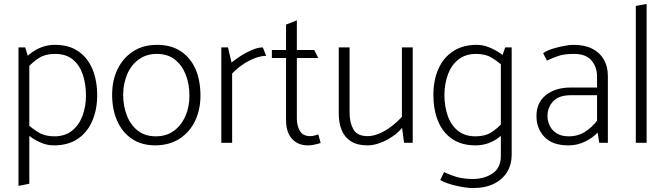

<svg xmlns="http://www.w3.org/2000/svg" viewBox="-20 -726 3384 976"><path d="M129 208V-418L108 -485H74V219ZM120 -381Q146 -411 178.5 -431.5Q211 -452 260 -452Q315 -452 349.5 -424Q384 -396 400.5 -348Q417 -300 417 -240Q417 -184 399 -136.5Q381 -89 345.5 -61Q310 -33 256 -33Q208 -33 175 -53.5Q142 -74 117 -97L97 -61Q114 -45 138.5 -28Q163 -11 192.5 1Q222 13 254 13Q326 13 375 -20Q424 -53 449 -111Q474 -169 474 -241Q474 -317 450 -374.5Q426 -432 378.5 -465Q331 -498 259 -498Q227 -498 198.5 -488.5Q170 -479 145 -461.5Q120 -444 100 -420Z M771 13Q699 13 650 -20.5Q601 -54 575.5 -112Q550 -170 550 -245Q550 -317 577.5 -374Q605 -431 656 -464.5Q707 -498 778 -498Q850 -498 899 -465.5Q948 -433 973.5 -375.5Q999 -318 999 -240Q999 -168 971.5 -111Q944 -54 893 -21Q842 12 771 13ZM772 -33Q826 -33 864 -61Q902 -89 922.5 -136Q943 -183 943 -239Q943 -299 924 -347Q905 -395 868.5 -423.5Q832 -452 777 -452Q724 -452 685.5 -424Q647 -396 627 -349.5Q607 -303 606 -246Q606 -187 625 -138.5Q644 -90 681 -61.5Q718 -33 772 -33Z M1160 0V-352Q1179 -373 1207.5 -393.5Q1236 -414 1269.5 -428Q1303 -442 1333 -442L1316 -485Q1291 -485 1260.5 -472Q1230 -459 1202.5 -441Q1175 -423 1157 -408L1139 -485H1105V0Z M1577 -472H1489V-623L1434 -601V-472H1362V-431H1434V-116Q1434 -74 1447.5 -45.5Q1461 -17 1486 -2Q1511 13 1544 13Q1557 13 1569.5 11Q1582 9 1592.5 6Q1603 3 1610 1L1598 -43Q1593 -41 1580.5 -37.5Q1568 -34 1557 -34Q1520 -34 1504.5 -60.5Q1489 -87 1489 -123V-431H1598Z M2023 -485V-132Q1997 -104 1967 -81.5Q1937 -59 1906.5 -46.5Q1876 -34 1849 -34Q1795 -34 1776 -69Q1757 -104 1757 -154V-485H1702V-148Q1702 -102 1716.5 -65.5Q1731 -29 1763.5 -8Q1796 13 1848 13Q1878 13 1911 1Q1944 -11 1974 -31.5Q2004 -52 2024 -76L2034 0H2078V-485Z M2581 -485H2548L2526 -420V67Q2526 127 2484 155.5Q2442 184 2381 184Q2332 183 2299.5 173Q2267 163 2237 149L2218 189Q2232 198 2254 205.5Q2276 213 2300 218.5Q2324 224 2346 227Q2368 230 2383 230Q2447 230 2491 208Q2535 186 2558 148Q2581 110 2581 62ZM2536 -104Q2510 -74 2478 -53.5Q2446 -33 2397 -33Q2343 -33 2308 -61Q2273 -89 2256 -137.5Q2239 -186 2239 -245Q2240 -302 2257.5 -349Q2275 -396 2311 -424Q2347 -452 2400 -452Q2449 -452 2481.5 -431.5Q2514 -411 2539 -388L2559 -424Q2544 -441 2519.5 -457.5Q2495 -474 2465 -486Q2435 -498 2403 -498Q2332 -498 2282.5 -465Q2233 -432 2208 -374.5Q2183 -317 2183 -244Q2183 -169 2206.5 -111Q2230 -53 2278 -20Q2326 13 2397 13Q2429 13 2458 3.5Q2487 -6 2511.5 -24Q2536 -42 2556 -65Z M2763 -136Q2763 -180 2792 -211Q2821 -242 2881 -242H3015V-113Q2991 -80 2954.5 -56.5Q2918 -33 2871 -33Q2835 -33 2811 -47.5Q2787 -62 2775 -86Q2763 -110 2763 -136ZM2760 -418Q2788 -431 2818 -441.5Q2848 -452 2899 -452Q2958 -452 2986.5 -419Q3015 -386 3015 -336V-281H2880Q2804 -281 2755.5 -243Q2707 -205 2707 -136Q2707 -73 2747.5 -30Q2788 13 2870 13Q2915 13 2954.5 -6.5Q2994 -26 3018 -52L3026 0H3070V-340Q3070 -388 3049.5 -423.5Q3029 -459 2990.5 -478.5Q2952 -498 2896 -498Q2876 -498 2846.5 -492.5Q2817 -487 2788.5 -478Q2760 -469 2741 -456Z M3267 0V-706L3212 -696V0Z"/></svg>

Font: Catamaran ExtraLight
Style: Regular
Weight: 250
Designer: Pria Ravichandran
Version: Version 2.000